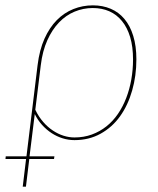

<svg xmlns="http://www.w3.org/2000/svg" viewBox="-64 -518 590 718"><path d="M35 66.5 76.5 -274Q83.5 -331 102.2 -373Q121 -415 148.5 -442.8Q176 -470.5 210.5 -484.2Q245 -498 283.5 -498Q320 -498 350 -485.2Q380 -472.5 401.2 -447.2Q422.5 -422 434.2 -384Q446 -346 446 -296Q446 -234.5 430.2 -179.5Q414.5 -124.5 385 -83.2Q355.5 -42 312.2 -18Q269 6 214.5 6Q192 6 170.2 -0.8Q148.5 -7.5 129 -20.2Q109.5 -33 93.2 -51Q77 -69 66 -91.5L46.5 66.5H139.5L138 76.5H45.5L33 180H21L33.5 76.5H-43.5L-42.5 66.5ZM68 -107.5Q80.5 -81.5 97.5 -62Q114.5 -42.5 133.8 -29.8Q153 -17 173.5 -10.5Q194 -4 214.5 -4Q249.5 -4 279.5 -15Q309.5 -26 334 -45.5Q358.5 -65 377 -92Q395.5 -119 408 -151.5Q420.5 -184 427 -220.5Q433.5 -257 433.5 -295.5Q433.5 -343 422.8 -379Q412 -415 392.2 -439.2Q372.5 -463.5 344.8 -475.8Q317 -488 283 -488Q247.5 -488 215 -474.5Q182.5 -461 156.8 -434.2Q131 -407.5 113 -367.5Q95 -327.5 88.5 -274Z"/></svg>

Font: Lato Hairline
Style: Italic
Weight: 100
Italic angle: -7°
Designer: Lukasz Dziedzic
Foundry: tyPoland Lukasz Dziedzic
Version: Version 2.007; 2014-02-27